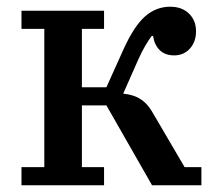

<svg xmlns="http://www.w3.org/2000/svg" viewBox="-20 -552 635 572"><path d="M44 -54H112V-466H44V-520H290V-466H224V-292H297L347 -403Q379 -474 412 -503Q445 -532 487 -532Q522 -532 543 -511.5Q564 -491 564 -459Q564 -427 545.5 -407Q527 -387 499 -387Q472 -387 456 -402.5Q440 -418 436 -445H432Q423 -433 413 -416Q403 -399 393 -377L347 -273Q379 -270 400.5 -255.5Q422 -241 438 -211L530 -54H580V0H433L297 -238H224V-54H290V0H44Z"/></svg>

Font: IBM Plex Serif Medm
Style: Regular
Weight: 500
Designer: Mike Abbink, Paul van der Laan, Pieter van Rosmalen
Foundry: Bold Monday
Version: Version 3.001